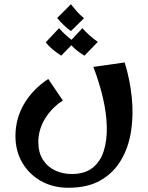

<svg xmlns="http://www.w3.org/2000/svg" viewBox="-20 -640 700 907"><path d="M303 247Q230 247 173.5 215Q117 183 85 128Q53 73 53 3Q53 -80 94 -149.5Q135 -219 208 -267L277 -165Q224 -131 192.5 -79Q161 -27 161 31Q161 80 182.5 114Q204 148 240 165Q276 182 319 182Q380 182 417 153Q454 124 470 73.5Q486 23 484.5 -41.5Q483 -106 466 -178.5Q449 -251 421 -324L569 -345Q594 -264 602.5 -180Q611 -96 599 -19.5Q587 57 551.5 117Q516 177 455 212Q394 247 303 247ZM315 -493Q296 -507 280.5 -522Q265 -537 250 -555L315 -620Q330 -601 343.5 -585.5Q357 -570 377 -554ZM269 -377Q249 -390 229.5 -406Q210 -422 196 -440L259 -507Q273 -491 287 -478Q301 -465 318 -452L369 -507Q386 -488 403.5 -472.5Q421 -457 442 -442L379 -377Q362 -387 346 -399.5Q330 -412 317 -426Z"/></svg>

Font: Marhey
Style: Regular
Weight: 400
Designer: Nur Syamsi & Bustanul Arifin
Foundry: Namelatype
Version: Version 1.000; ttfautohint (v1.8.4.7-5d5b)